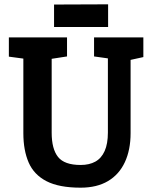

<svg xmlns="http://www.w3.org/2000/svg" viewBox="-20 -864 710 888"><path d="M353 4Q253 4 195 -26Q137 -56 112.5 -112.5Q88 -169 88 -248V-593L21 -602V-691H290V-603L219 -592V-250Q219 -175 248.5 -138Q278 -101 353 -101Q393 -101 421 -116.5Q449 -132 464 -165.5Q479 -199 479 -251V-594L415 -603V-691H643V-600L584 -587V-248Q584 -171 557.5 -114Q531 -57 479.5 -26.5Q428 4 353 4ZM230 -739V-843L480 -844V-739Z"/></svg>

Font: Kreon Light
Style: Bold
Weight: 700
Version: Version 2.002